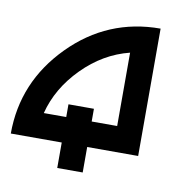

<svg xmlns="http://www.w3.org/2000/svg" viewBox="-119 -558 725 725"><g transform="rotate(10 244.0 -195.0)"><path d="M-48.8 0Q-48.8 -198.2 94.2 -343.3Q237.3 -488.3 439.5 -488.3V0H244.1V97.7H146.5V0ZM341.8 -378.9Q241.7 -354 163.6 -274.9Q85.4 -195.8 60.5 -97.7H146.5V-146.5H244.1V-97.7H341.8Z"/></g></svg>

Font: Arounder
Style: Regular
Weight: 400
Designer: Maxim Raikov
Foundry: Maxim Raikov
Version: Version 1.00 March 23, 2021, initial release